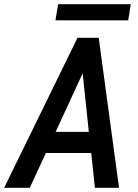

<svg xmlns="http://www.w3.org/2000/svg" viewBox="-48 -890 655 910"><path d="M384.3 -165H169.4L93.3 0H-28.3L319.3 -710.9H419.9L516.1 0H401.9ZM215.8 -265.1H373L343.8 -542.5ZM559.6 -793.5H214.8L227.5 -870.1H571.8Z"/></svg>

Font: Roboto Mono Medium
Style: Italic
Weight: 500
Designer: Google
Version: Version 2.000985; 2015; ttfautohint (v1.3)